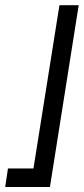

<svg xmlns="http://www.w3.org/2000/svg" viewBox="-76 -580 327 750"><path d="M156.2 -559.6H231.4L119.1 150.4H-55.7L-44.9 78.1H54.7Z"/></svg>

Font: Geo
Style: Oblique
Weight: 500
Italic angle: -11°
Version: Version 001.2